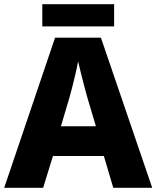

<svg xmlns="http://www.w3.org/2000/svg" viewBox="-20 -897 748 917"><path d="M521 0 476 -152H233L186 0H0L243 -717H462L707 0ZM397 -432Q392 -449 383.5 -481.5Q375 -514 366.5 -548Q358 -582 353 -604Q349 -581 341.5 -548.5Q334 -516 326 -484.5Q318 -453 312 -432L271 -294H438ZM525 -877V-771H182V-877Z"/></svg>

Font: Noto Sans Syriac ExtraBold
Style: Regular
Weight: 800
Designer: Patrick Giasson and the Monotype Design Team
Foundry: Monotype Imaging Inc.
Version: Version 3.000; ttfautohint (v1.8.4.7-5d5b)